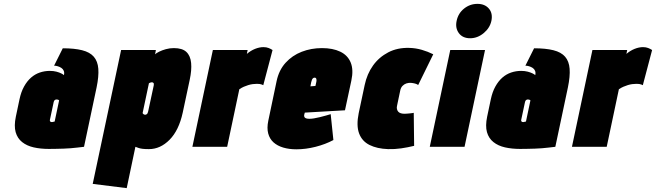

<svg xmlns="http://www.w3.org/2000/svg" viewBox="-20 -760 3396 994"><path d="M311 -371Q307 -375 297 -380Q287 -385 272 -389Q257 -393 238 -393Q211 -393 186 -384.5Q161 -376 140.5 -358Q120 -340 104.5 -312Q89 -284 81 -246L62 -156Q52 -108 61 -76Q70 -44 94.5 -24.5Q119 -5 154.5 3Q190 11 233 11Q253 11 272 10.5Q291 10 309.5 9.5Q328 9 345.5 7.5Q363 6 380.5 4Q398 2 415 0L480 -307Q492 -365 489 -404Q486 -443 465.5 -466.5Q445 -490 405 -500Q365 -510 305 -510L260 -420Q269 -420 279 -417Q289 -414 297.5 -408.5Q306 -403 310 -393.5Q314 -384 311 -371ZM286 -240 263 -131Q263 -131 262 -130.5Q261 -130 259.5 -130Q258 -130 256.5 -129.5Q255 -129 253 -128.5Q251 -128 249 -128Q246 -128 244 -128.5Q242 -129 240.5 -130.5Q239 -132 238.5 -134Q238 -136 238 -138L258 -232Q259 -235 260 -237.5Q261 -240 263 -241.5Q265 -243 267 -244Q269 -245 272 -245Q275 -245 277.5 -244.5Q280 -244 282.5 -243Q285 -242 286 -240Z M926 -177 962 -346Q973 -397 969.5 -434Q966 -471 945 -491Q924 -511 880 -511Q859 -511 839 -505.5Q819 -500 804 -492.5Q789 -485 783 -479L787 -501H607L460 192L636 214L681 0Q689 3 697.5 6Q706 9 718.5 10.5Q731 12 751 12Q810 12 858 -36.5Q906 -85 926 -177ZM776 -318 747 -183Q746 -178 744 -174Q742 -170 738.5 -168Q735 -166 731 -166Q729 -166 726.5 -167Q724 -168 722 -169.5Q720 -171 719 -173Q718 -175 719 -178L751 -329Q753 -330 755 -331Q757 -332 760 -333Q763 -334 766 -334Q768 -334 770 -333.5Q772 -333 774 -331Q776 -329 776.5 -326Q777 -323 776 -318Z M1343 -319 1391 -501Q1382 -507 1370.5 -511.5Q1359 -516 1344 -516Q1323 -516 1300.5 -507Q1278 -498 1258 -481L1262 -501H1082L976 0H1156L1219 -298Q1231 -306 1242.5 -311Q1254 -316 1265.5 -319.5Q1277 -323 1288 -324.5Q1299 -326 1310 -326Q1327 -326 1335 -322.5Q1343 -319 1343 -319Z M1555 -166 1558 -177 1766 -189 1799 -343Q1811 -399 1795.5 -436.5Q1780 -474 1741.5 -492.5Q1703 -511 1647 -511Q1591 -511 1542 -492Q1493 -473 1458.5 -435Q1424 -397 1412 -340L1369 -135Q1361 -97 1368.5 -69Q1376 -41 1396 -23Q1416 -5 1446.5 4Q1477 13 1514 13Q1563 13 1614 0Q1665 -13 1706 -35L1692 -169Q1670 -162 1636 -153.5Q1602 -145 1582 -145Q1573 -145 1567.5 -146.5Q1562 -148 1559 -150.5Q1556 -153 1555 -157Q1554 -161 1555 -166ZM1617 -333 1613 -315 1587 -313 1591 -334Q1593 -342 1595 -347Q1597 -352 1600.5 -355Q1604 -358 1609 -358Q1614 -358 1616 -355Q1618 -352 1618.5 -346.5Q1619 -341 1617 -333Z M2145 -320 2223 -479Q2195 -493 2164 -502Q2133 -511 2100 -512Q2038 -514 1990 -489Q1942 -464 1911 -420.5Q1880 -377 1868 -320L1837 -174Q1824 -110 1839 -69.5Q1854 -29 1893 -9.5Q1932 10 1989 12Q2023 13 2057.5 8Q2092 3 2124 -5L2122 -176Q2122 -176 2118 -175Q2114 -174 2106.5 -173.5Q2099 -173 2091 -172Q2083 -171 2075 -171Q2064 -171 2055.5 -173.5Q2047 -176 2042 -181.5Q2037 -187 2035 -195.5Q2033 -204 2036 -215L2052 -291Q2055 -306 2063.5 -315Q2072 -324 2083.5 -328Q2095 -332 2108 -331Q2119 -330 2128.5 -327.5Q2138 -325 2145 -320Z M2205 0H2385L2491 -501H2311ZM2452 -740Q2413 -740 2382.5 -715.5Q2352 -691 2344 -652Q2336 -615 2355.5 -588.5Q2375 -562 2414 -562Q2452 -562 2484 -588.5Q2516 -615 2524 -652Q2532 -691 2511 -715.5Q2490 -740 2452 -740Z M2751 -371Q2747 -375 2737 -380Q2727 -385 2712 -389Q2697 -393 2678 -393Q2651 -393 2626 -384.5Q2601 -376 2580.5 -358Q2560 -340 2544.5 -312Q2529 -284 2521 -246L2502 -156Q2492 -108 2501 -76Q2510 -44 2534.5 -24.5Q2559 -5 2594.5 3Q2630 11 2673 11Q2693 11 2712 10.5Q2731 10 2749.5 9.5Q2768 9 2785.5 7.5Q2803 6 2820.5 4Q2838 2 2855 0L2920 -307Q2932 -365 2929 -404Q2926 -443 2905.5 -466.5Q2885 -490 2845 -500Q2805 -510 2745 -510L2700 -420Q2709 -420 2719 -417Q2729 -414 2737.5 -408.5Q2746 -403 2750 -393.5Q2754 -384 2751 -371ZM2726 -240 2703 -131Q2703 -131 2702 -130.5Q2701 -130 2699.5 -130Q2698 -130 2696.5 -129.5Q2695 -129 2693 -128.5Q2691 -128 2689 -128Q2686 -128 2684 -128.5Q2682 -129 2680.5 -130.5Q2679 -132 2678.5 -134Q2678 -136 2678 -138L2698 -232Q2699 -235 2700 -237.5Q2701 -240 2703 -241.5Q2705 -243 2707 -244Q2709 -245 2712 -245Q2715 -245 2717.5 -244.5Q2720 -244 2722.5 -243Q2725 -242 2726 -240Z M3308 -319 3356 -501Q3347 -507 3335.5 -511.5Q3324 -516 3309 -516Q3288 -516 3265.5 -507Q3243 -498 3223 -481L3227 -501H3047L2941 0H3121L3184 -298Q3196 -306 3207.5 -311Q3219 -316 3230.5 -319.5Q3242 -323 3253 -324.5Q3264 -326 3275 -326Q3292 -326 3300 -322.5Q3308 -319 3308 -319Z"/></svg>

Font: Advent Pro Black
Style: Italic
Weight: 900
Italic angle: -12°
Version: Version 3.000